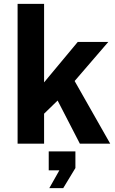

<svg xmlns="http://www.w3.org/2000/svg" viewBox="-20 -743 596 993"><path d="M71 0V-723H208V-317L382 -526H540L366 -324L550 0H393L278 -223L208 -155V0ZM235 230 287 138H232V40H370V126L307 230Z"/></svg>

Font: Archivo VF Beta
Style: Regular
Weight: 400
Designer: Hector Gatti
Foundry: Omnibus-Type
Version: Version 1.002